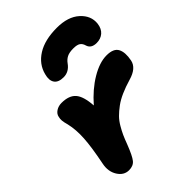

<svg xmlns="http://www.w3.org/2000/svg" viewBox="-238 -931 1053 1053"><g transform="rotate(-45 288.0 -404.5)"><path d="M400.9 -820.8Q486.8 -820.8 534.2 -778.1Q581.5 -735.4 575.2 -678.2Q570.8 -643.6 549.6 -625.2Q528.3 -606.9 497.1 -606.9Q454.1 -606.9 444.8 -640.1Q439.9 -658.2 427 -667.5Q414.1 -676.8 384.8 -676.8Q353 -676.8 335.2 -667.5Q317.4 -658.2 305.2 -641.1Q277.8 -602.1 235.8 -602.1Q195.3 -602.1 180.2 -624.5Q165 -647 175.8 -686Q191.4 -748 249.3 -784.4Q307.1 -820.8 400.9 -820.8ZM128.9 12.2Q89.4 12.2 65.4 -25.9Q41.5 -64 51.8 -115.2Q73.2 -221.7 77.1 -286.1Q81.1 -350.6 68.8 -402.8Q62 -427.2 60.8 -440.9Q59.6 -454.6 63 -467.8Q66.4 -486.8 85 -499Q103.5 -511.2 127.9 -511.2Q185.1 -511.2 211.7 -481Q238.3 -450.7 243.2 -376Q301.8 -443.4 367.2 -482.2Q432.6 -521 486.8 -521Q540.5 -521 556.6 -490.7Q572.8 -460.4 562 -405.8Q552.2 -356.9 481.9 -336.9Q438.5 -324.2 403.8 -308.8Q369.1 -293.5 343.8 -274.7Q318.4 -255.9 300 -237.3Q281.7 -218.8 267.1 -193.6Q252.4 -168.5 242.9 -147.5Q233.4 -126.5 222.2 -96.2Q196.8 -30.3 179.4 -9Q162.1 12.2 128.9 12.2Z"/></g></svg>

Font: Shantell Sans Normal
Style: Italic
Weight: 800
Italic angle: -11.31°
Designer: Stephen Nixon, Anya Danilova, Shantell Martin
Foundry: Arrow Type
Version: Version 1.006;[559af2be0]